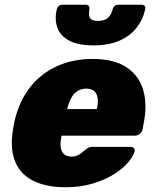

<svg xmlns="http://www.w3.org/2000/svg" viewBox="-20 -778 647 808"><path d="M256 10Q173 10 117.5 -18.5Q62 -47 41 -105Q20 -163 38 -252Q39 -256 40 -262.5Q41 -269 42 -272Q62 -355 108 -412.5Q154 -470 221 -500Q288 -530 370 -530Q462 -530 514.5 -493.5Q567 -457 583.5 -396.5Q600 -336 585 -261L580 -233Q578 -223 568.5 -215Q559 -207 548 -207H239Q239 -207 238.5 -205Q238 -203 238 -201Q233 -177 235.5 -158.5Q238 -140 249.5 -129.5Q261 -119 281 -119Q294 -119 304 -123Q314 -127 322 -133.5Q330 -140 337 -146Q348 -155 354.5 -157.5Q361 -160 372 -160H529Q539 -160 544 -154Q549 -148 546 -139Q541 -121 520 -95.5Q499 -70 461.5 -46Q424 -22 372 -6Q320 10 256 10ZM263 -319H388V-321Q394 -348 390.5 -367Q387 -386 375 -395.5Q363 -405 343 -405Q323 -405 307 -395.5Q291 -386 280.5 -367Q270 -348 263 -321ZM373 -587Q309 -587 271.5 -607Q234 -627 221.5 -661.5Q209 -696 219 -739Q221 -747 226.5 -752.5Q232 -758 242 -758H341Q350 -758 354 -752.5Q358 -747 356 -739Q354 -726 355 -714.5Q356 -703 364.5 -696.5Q373 -690 392 -690Q422 -690 436 -704.5Q450 -719 454 -739Q456 -747 462 -752.5Q468 -758 477 -758H576Q585 -758 589 -752.5Q593 -747 591 -739Q582 -696 555 -661.5Q528 -627 483 -607Q438 -587 373 -587Z"/></svg>

Font: Rubik ExtraBold
Style: Italic
Weight: 800
Italic angle: -12°
Designer: Hubert and Fischer
Foundry: Hubert and Fischer
Version: Version 2.300;gftools[0.9.30]